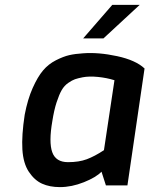

<svg xmlns="http://www.w3.org/2000/svg" viewBox="-20 -759 611 785"><path d="M320 -602 439 -739H551L403 -602ZM81 -290Q93 -353 113.5 -399Q134 -445 156 -471Q178 -497 208.5 -512.5Q239 -528 263 -533.5Q287 -539 319 -541Q382 -546 458.5 -529.5Q535 -513 571 -479L501 -1H413L395 -57Q373 -34 323 -14Q273 6 225 6Q183 6 152 -8Q121 -22 98 -56.5Q75 -91 71.5 -148Q68 -205 81 -290ZM194 -264Q179 -178 193.5 -137Q208 -96 258 -96Q303 -96 335 -108Q367 -120 405 -145L448 -431Q416 -441 380 -444.5Q344 -448 318 -443Q298 -439 286.5 -435Q275 -431 259 -420Q243 -409 232.5 -391Q222 -373 211.5 -341Q201 -309 194 -264Z"/></svg>

Font: Exo
Style: DemiBoldItalic
Weight: 600
Designer: Natanael Gama
Version: Version 1